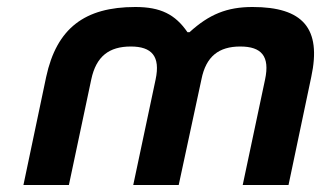

<svg xmlns="http://www.w3.org/2000/svg" viewBox="-20 -529 918 549"><path d="M112 -309 47 0H177L241 -302C255 -368 292 -396 354 -396C414 -396 439 -368 425 -302L361 0H491L556 -302C569 -368 606 -396 667 -396C728 -396 752 -368 738 -302L674 0H805L870 -309C900 -448 846 -509 702 -509C629 -509 578 -488 522 -437H516C481 -488 439 -509 367 -509C222 -509 142 -448 112 -309Z"/></svg>

Font: LT Wave Text Bold Italic
Style: Regular
Weight: 700
Designer: Daniel Lyons
Version: Version 2.5 (Glyphs App)